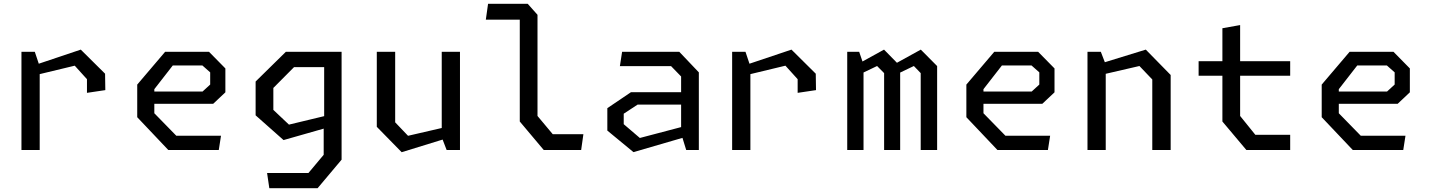

<svg xmlns="http://www.w3.org/2000/svg" viewBox="-20 -785 7480 1005"><path d="M435.2 -370.5 371.2 -441.2 131.7 -383.5V-434.3L402.8 -525.3L530 -399.2L531.3 -313.3L435.2 -299ZM92.3 -513.7H162.2L187.8 -437.2V0H92.3Z M698.3 -171.5V-342.2L844.2 -513.7H1074.2L1159.7 -426.8V-301.8L1096 -241.8H756.8V-305.8H1040.2L1080.2 -342.5V-406.2L1039.2 -442.5H884.5L787.8 -318.2V-192.2L902.8 -74.5H1136.8L1125.2 0H860.8Z M1378 120.5H1594.5L1674.3 25.2V-144.3L1676.8 -158.8V-513.7H1768V50.8L1642.5 200H1389.7ZM1318 -181.3V-358.3L1476.2 -513.8H1725.3V-433.7H1519.2L1410.8 -324.7V-209.8L1492.5 -132.7L1725.3 -188.7V-126.2L1464.2 -51.8Z M2048.5 -144.7 2115.8 -74.2 2350.7 -128.5V-71L2082.5 11.7L1952.3 -121.2V-513.7H2048.5ZM2387.7 0H2317.8L2292.2 -66.5V-513.7H2387.7Z M2700.7 -149V-703.3L2723.2 -682.2H2523L2534.7 -765H2742.3L2793.5 -707.5V-178L2873.2 -82.7H3033.7L3022 0.2H2826.2Z M3545.2 -86.2V-384.7L3492.7 -438.8H3224.7L3236.3 -513.7H3535.8L3638 -406.2V0H3571.8ZM3159 -101.5V-218.8L3282.8 -302.5H3577.5V-237.5H3317.5L3244.8 -189.8V-135L3329.2 -62.8L3577.5 -128.2V-70.7L3295.8 11.3Z M4155.2 -370.5 4091.2 -441.2 3851.7 -383.5V-434.3L4122.8 -525.3L4250 -399.2L4251.3 -313.3L4155.2 -299ZM3812.3 -513.7H3882.2L3907.8 -437.2V0H3812.3Z M4799.3 -402.3 4763.5 -439.5 4650 -385.2V-442.7L4799.8 -525.3L4885.3 -439.2V0H4799.3ZM4414.7 -513.7H4477.3L4500 -447.2V0H4414.7ZM4607.8 -402.3 4571 -439.5 4457.5 -385.2V-442.7L4607.3 -525.3L4691.8 -439.2V0H4607.8Z M5038.3 -171.5V-342.2L5184.2 -513.7H5414.2L5499.7 -426.8V-301.8L5436 -241.8H5096.8V-305.8H5380.2L5420.2 -342.5V-406.2L5379.2 -442.5H5224.5L5127.8 -318.2V-192.2L5242.8 -74.5H5476.8L5465.2 0H5200.8Z M6011.5 -369 5944.2 -439.5 5709.3 -385.2V-442.7L5977.5 -525.3L6107.7 -392.5V0H6011.5ZM5672.3 -513.7H5742.2L5767.8 -447.2V0H5672.3Z M6378.5 -149V-637.2L6471.3 -653.8V-178L6551 -79.3H6733.3V0.2H6504ZM6254 -464.8H6733.3V-388.5H6254Z M6898.3 -171.5V-342.2L7044.2 -513.7H7274.2L7359.7 -426.8V-301.8L7296 -241.8H6956.8V-305.8H7240.2L7280.2 -342.5V-406.2L7239.2 -442.5H7084.5L6987.8 -318.2V-192.2L7102.8 -74.5H7336.8L7325.2 0H7060.8Z"/></svg>

Font: Monaspace Krypton Var
Style: Regular
Weight: 400
Designer: Riley Cran and the Lettermatic Team
Version: Version 1.101 (Monaspace Krypton Var)